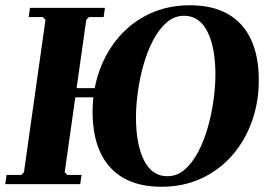

<svg xmlns="http://www.w3.org/2000/svg" viewBox="-23 -700 1027 730"><path d="M591 10Q504 10 446 -23.5Q388 -57 358.5 -120.5Q329 -184 329 -275Q329 -358 355 -431Q381 -504 429.5 -560Q478 -616 546.5 -648Q615 -680 699 -680Q786 -680 844 -646.5Q902 -613 931.5 -549.5Q961 -486 961 -395Q961 -312 935 -239Q909 -166 860.5 -110Q812 -54 743.5 -22Q675 10 591 10ZM224 -330 229 -365H409L404 -330ZM613 -30Q650 -30 679 -55Q708 -80 730 -121.5Q752 -163 766.5 -213.5Q781 -264 788.5 -317Q796 -370 796 -416Q796 -520 765.5 -580Q735 -640 677 -640Q640 -640 611 -615Q582 -590 560 -548.5Q538 -507 523.5 -456.5Q509 -406 501.5 -353.5Q494 -301 494 -254Q494 -151 524.5 -90.5Q555 -30 613 -30ZM315 -635 305 -625 223 -45 233 -35H287L282 0H-3L2 -35H58L68 -45L150 -625L140 -635H86L91 -670H376L371 -635Z"/></svg>

Font: Brygada 1918
Style: Italic
Weight: 400
Italic angle: -8°
Designer: Mateusz Machalski | Borys Kosmynka | Przemek Hoffer
Foundry: NIEPODLEGLA 2018
Version: Version 3.006